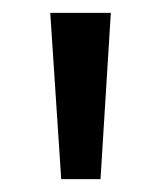

<svg xmlns="http://www.w3.org/2000/svg" viewBox="-20 -734 248 298"><path d="M152 -714H58L75 -456H136Z"/></svg>

Font: Noto Sans Arabic ExtCond
Style: Regular
Weight: 400
Width: 2
Designer: Monotype Design Team, Nadine Chahine, Nizar Qandah and Khaled Hosny
Foundry: Monotype Imaging Inc.
Version: Version 2.012